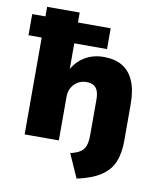

<svg xmlns="http://www.w3.org/2000/svg" viewBox="-95 -781 877 1045"><g transform="rotate(10 343.0 -258.5)"><path d="M400 188 342 57Q377 49 396.5 36Q416 23 424 0.5Q432 -22 432 -58V-253Q432 -284 424.5 -302.5Q417 -321 402 -330Q387 -339 362 -339Q336 -339 315 -326.5Q294 -314 281.5 -292.5Q269 -271 269 -241V0H80V-535H7V-652H80V-705H260V-650H441V-535H260V-391H259Q284 -437 329 -463.5Q374 -490 432 -490Q493 -490 534.5 -465.5Q576 -441 598 -390Q620 -339 620 -260V-58Q620 8 600.5 56.5Q581 105 532.5 137.5Q484 170 400 188Z"/></g></svg>

Font: Nunito Sans 8pt Black
Style: Regular
Weight: 900
Version: Version 3.101;gftools[0.9.27]